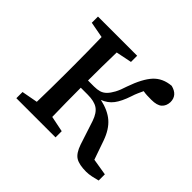

<svg xmlns="http://www.w3.org/2000/svg" viewBox="-126 -633 790 790"><g transform="rotate(45 269.0 -238.5)"><path d="M44 0V-36L114 -49Q115 -87 115.5 -131Q116 -175 116 -210V-265Q116 -299 115.5 -343.5Q115 -388 114 -426L44 -439V-475H272V-439L203 -425Q202 -387 201.5 -341.5Q201 -296 201 -260H236Q254 -260 267.5 -264Q281 -268 292 -279Q303 -290 313 -308.5Q323 -327 332 -356Q355 -422 383.5 -453Q412 -484 460 -488Q504 -477 504 -437Q503 -414 488.5 -401Q474 -388 441 -388Q427 -388 416 -388.5Q405 -389 394 -391Q389 -380 383.5 -368Q378 -356 373 -340Q359 -298 341.5 -275Q324 -252 295 -241Q345 -230 374.5 -204.5Q404 -179 421 -131L450 -48L523 -36V0Q509 4 492 7.5Q475 11 461 11Q420 11 399.5 -1.5Q379 -14 366 -52L332 -156Q320 -191 299.5 -204.5Q279 -218 241 -218H201Q201 -178 201.5 -132.5Q202 -87 203 -50L272 -36V0Z"/></g></svg>

Font: Source Serif Pro
Style: Regular
Weight: 400
Designer: Frank Grießhammer
Foundry: Adobe Systems Incorporated
Version: Version 2.000;PS 1.000;hotconv 16.6.51;makeotf.lib2.5.65220